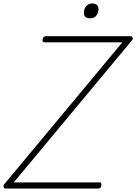

<svg xmlns="http://www.w3.org/2000/svg" viewBox="-54 -1083 783 1103"><path d="M-23 0Q-28 0 -31 -4Q-34 -8 -34 -13.5Q-34 -19 -30 -24L649 -840H202Q194 -840 191.5 -844.5Q189 -849 191 -859Q193 -868 197.5 -871.5Q202 -875 210 -875H696Q705 -875 708 -866.5Q711 -858 703 -850L25 -35H517Q526 -35 527.5 -30.5Q529 -26 528 -18Q527 -8 522.5 -4Q518 0 509 0ZM465 -978Q447 -978 437.5 -985Q428 -992 428 -1009Q428 -1032 441 -1047.5Q454 -1063 476 -1063Q492 -1063 502 -1055Q512 -1047 512 -1031Q511 -1008 499 -993Q487 -978 465 -978Z"/></svg>

Font: Playwrite IS Thin
Style: Regular
Weight: 250
Designer: Veronika Burian, José Scaglione
Foundry: TypeTogether
Version: Version 1.002